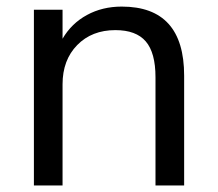

<svg xmlns="http://www.w3.org/2000/svg" viewBox="-20 -569 669 589"><path d="M84 0V-539.1H171.9V-450.2Q199.2 -497.1 246.6 -522.9Q293.9 -548.8 353.5 -548.8Q544.9 -548.8 544.9 -336.9V0H457V-332Q457 -407.2 427.2 -441.9Q397.5 -476.6 334 -476.6Q261.7 -476.6 216.8 -430.7Q171.9 -384.8 171.9 -310.5V0Z"/></svg>

Font: Min Sans
Style: Regular
Weight: 400
Designer: Jinseong-Kim, NotoSansCJK, Nunito
Foundry: Jinseong-Kim
Version: Version 1.400;Glyphs 3.1.2 (3151)